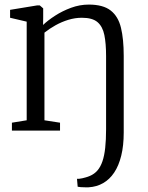

<svg xmlns="http://www.w3.org/2000/svg" viewBox="-20 -570 644 838"><path d="M366.5 247.5Q361 247.5 351.2 247.5Q341.5 247.5 332.5 246.8Q323.5 246 319 245L316 210.5Q323 211.5 339.5 208Q356 204.5 372 198Q392 189.5 405.5 173.8Q419 158 427.2 133.8Q435.5 109.5 439.2 75Q443 40.5 443 -6V-325.5Q443 -380 435.5 -417Q428 -454 405.8 -473.2Q383.5 -492.5 337.5 -492.5Q307.5 -492.5 278.2 -483.5Q249 -474.5 222.5 -459.8Q196 -445 174 -427.5V-45L242 -34.5V0H32V-34.5L96.5 -45V-475.5L24 -492.5V-527L142.5 -546.5H153.5L168.5 -533.5V-493.5L168 -461Q188 -480.5 220 -501.2Q252 -522 290 -536Q328 -550 367.5 -550Q430 -550 463 -524.2Q496 -498.5 508 -448.8Q520 -399 520 -326V8.5Q520 65.5 509.2 109.2Q498.5 153 478.5 183Q458.5 213 430.2 229.2Q402 245.5 366.5 247.5Z"/></svg>

Font: Merriweather 60pt Light
Style: Regular
Weight: 300
Version: Version 2.100